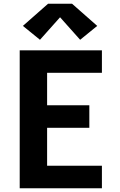

<svg xmlns="http://www.w3.org/2000/svg" viewBox="-20 -1003 640 1023"><path d="M85 0V-735H523V-615H231V-442H456V-322H231V-120H523V0ZM193 -791 102 -865 236 -983H364L498 -865L407 -791L300 -911Z"/></svg>

Font: Iosevka Custom Heavy Extended
Style: Regular
Weight: 900
Width: 7
Monospace: yes
Designer: Belleve Invis
Foundry: Belleve Invis
Version: Version 11.2.4; ttfautohint (v1.8.4)